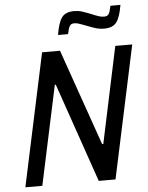

<svg xmlns="http://www.w3.org/2000/svg" viewBox="-60 -945 765 993"><g transform="rotate(-5 323.0 -448.5)"><path d="M31 0 178 -688H271L446 -188H452L558 -688H646L499 0H412L234 -515H229L119 0ZM361 -886Q383 -886 402 -880Q421 -874 451 -862Q456 -860 469.5 -854.5Q483 -849 493.5 -846.5Q504 -844 514 -844Q531 -844 538 -855Q545 -866 551 -897H603Q593 -835 573.5 -808.5Q554 -782 509 -782Q487 -782 469.5 -787Q452 -792 421 -804Q415 -806 401.5 -811.5Q388 -817 377 -820Q366 -823 356 -823Q340 -823 333 -811.5Q326 -800 320 -770H268Q278 -833 297 -859.5Q316 -886 361 -886Z"/></g></svg>

Font: Saira Semi Condensed
Style: Italic
Weight: 400
Width: 4
Italic angle: -12°
Designer: Hector Gatti with collaboration of the Omnibus-Type team
Foundry: Omnibus-Type
Version: Version 1.001; ttfautohint (v1.8)